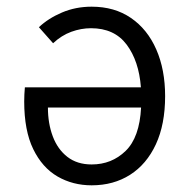

<svg xmlns="http://www.w3.org/2000/svg" viewBox="-20 -543 572 575"><path d="M254.5 12Q198 12 152.2 -14.5Q106.5 -41 79.5 -96.5Q52.5 -152 52.5 -239Q52.5 -259.5 54.5 -281.5H402Q396 -360.5 359.2 -409.5Q322.5 -458.5 252.5 -458.5Q223 -458.5 193.5 -447.8Q164 -437 139 -413.5L96.5 -461.5Q124.5 -488 165.5 -505.5Q206.5 -523 254.5 -523Q323 -523 372.2 -489.2Q421.5 -455.5 448 -395Q474.5 -334.5 474.5 -255Q474.5 -170.5 446.8 -110.8Q419 -51 369.5 -19.5Q320 12 254.5 12ZM254.5 -50.5Q314.5 -50.5 356.2 -91Q398 -131.5 402.5 -221H123.5Q123.5 -173.5 138 -134.8Q152.5 -96 181.8 -73.2Q211 -50.5 254.5 -50.5Z"/></svg>

Font: Overpass Light
Style: Regular
Weight: 300
Designer: Delve Withrington, Dave Bailey, Thomas Jockin
Foundry: Delve Fonts LLC
Version: Version 4.000; ttfautohint (v1.8.3)